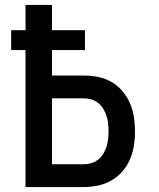

<svg xmlns="http://www.w3.org/2000/svg" viewBox="-20 -755 640 775"><path d="M83 0V-553H25V-633H83V-735H190V-633H323V-553H190V-450H318Q347 -450 375.5 -444.5Q404 -439 429.5 -424.5Q455 -410 474 -387.5Q493 -365 504.5 -338.5Q516 -312 520.5 -283Q525 -254 525 -225Q525 -196 520.5 -167Q516 -138 504.5 -111.5Q493 -85 474 -63Q455 -41 429.5 -26.5Q404 -12 375.5 -6Q347 0 318 0ZM190 -92H318Q334 -92 349 -96.5Q364 -101 376.5 -111Q389 -121 397 -134.5Q405 -148 410 -163Q415 -178 416.5 -194Q418 -210 418 -225Q418 -241 416.5 -256.5Q415 -272 410 -287Q405 -302 397 -315.5Q389 -329 376.5 -339Q364 -349 349 -353.5Q334 -358 318 -358H190Z"/></svg>

Font: Iosevka SS04 Semibold Extended
Style: Regular
Weight: 600
Width: 7
Monospace: yes
Designer: Belleve Invis
Foundry: Belleve Invis
Version: Version 19.0.0; ttfautohint (v1.8.4)